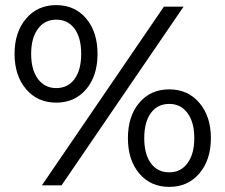

<svg xmlns="http://www.w3.org/2000/svg" viewBox="-20 -726 883 752"><path d="M317.5 -376.5Q273 -324 200 -324Q127 -324 82 -377Q37 -430 37 -515Q37 -600 82 -653Q127 -706 200 -706Q273 -706 317.5 -653.5Q362 -601 362 -515Q362 -429 317.5 -376.5ZM144 0 622 -700H699L221 0ZM200 -381Q246 -381 272 -416.5Q298 -452 298 -515Q298 -578 272 -613.5Q246 -649 200 -649Q155 -649 128.5 -613Q102 -577 102 -515Q102 -453 128.5 -417Q155 -381 200 -381ZM761 -47Q716 6 643 6Q570 6 525.5 -46.5Q481 -99 481 -185Q481 -271 525.5 -323.5Q570 -376 643 -376Q716 -376 761 -323Q806 -270 806 -185Q806 -100 761 -47ZM643 -51Q688 -51 714.5 -87Q741 -123 741 -185Q741 -247 714.5 -283Q688 -319 643 -319Q597 -319 571 -283.5Q545 -248 545 -185Q545 -122 571 -86.5Q597 -51 643 -51Z"/></svg>

Font: Montserrat
Style: Regular
Weight: 500
Designer: Julieta Ulanovsky
Foundry: Julieta Ulanovsky
Version: Version 7.200;PS 007.200;hotconv 1.0.88;makeotf.lib2.5.64775